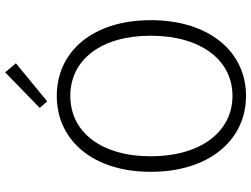

<svg xmlns="http://www.w3.org/2000/svg" viewBox="-138 -850 1001 766"><g transform="rotate(-90 363.0 -467.5)"><path d="M363 13C540 13 665 -135 665 -367C665 -598 540 -742 363 -742C186 -742 60 -598 60 -367C60 -135 186 13 363 13ZM363 -41C219 -41 122 -169 122 -367C122 -565 219 -688 363 -688C507 -688 603 -565 603 -367C603 -169 507 -41 363 -41ZM341 -780 493 -905 457 -948 315 -810Z"/></g></svg>

Font: Noto Sans KR Light
Style: Regular
Weight: 300
Designer: Ryoko NISHIZUKA 西塚涼子 (kana, bopomofo & ideographs); Paul D. Hunt (Latin, Greek & Cyrillic); Sandoll Communications 산돌커뮤니
Foundry: Adobe
Version: Version 2.004;hotconv 1.0.118;makeotfexe 2.5.65603